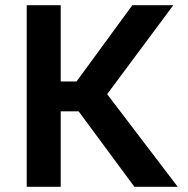

<svg xmlns="http://www.w3.org/2000/svg" viewBox="-20 -720 723 740"><path d="M498 0 283 -291H151L173 -406H275L490 -700H648L393 -357L665 0ZM83 0V-700H214V0Z"/></svg>

Font: REM Medium
Style: Regular
Weight: 500
Designer: Octavio Pardo
Foundry: Ashler Design
Version: Version 1.005;gftools[0.9.28]